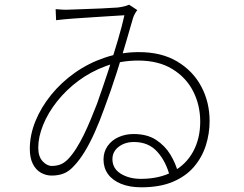

<svg xmlns="http://www.w3.org/2000/svg" viewBox="-20 -768 1040 818"><path d="M217 -729Q228 -728 245 -727Q262 -726 276 -727Q295 -728 332.5 -729Q370 -730 411.5 -732Q453 -734 482 -736Q498 -738 509.5 -741Q521 -744 530 -748L565 -725Q560 -719 555 -710Q550 -701 547 -692Q536 -654 518 -592Q500 -530 476.5 -456.5Q453 -383 425 -308Q405 -252 383.5 -204Q362 -156 340 -120.5Q318 -85 297 -63Q276 -39 253 -29.5Q230 -20 200 -20Q176 -20 154.5 -32Q133 -44 120 -69.5Q107 -95 107 -134Q107 -193 131 -252Q155 -311 198 -364Q241 -417 299 -458Q357 -499 426.5 -522.5Q496 -546 572 -546Q668 -546 735 -506Q802 -466 837.5 -399.5Q873 -333 873 -252Q873 -199 857 -148.5Q841 -98 806.5 -57.5Q772 -17 716.5 6.5Q661 30 582 30Q532 30 495.5 15Q459 0 440 -26.5Q421 -53 421 -88Q421 -121 438.5 -146Q456 -171 485.5 -184Q515 -197 549 -197Q607 -197 645 -172Q683 -147 705.5 -110Q728 -73 738 -35L704 -15Q688 -79 650.5 -121Q613 -163 551 -163Q512 -163 485.5 -142.5Q459 -122 459 -90Q459 -50 494.5 -28Q530 -6 580 -6Q659 -6 716 -36.5Q773 -67 803 -122.5Q833 -178 833 -250Q833 -320 803 -379Q773 -438 714 -474Q655 -510 569 -510Q495 -510 431 -486.5Q367 -463 314.5 -424Q262 -385 223.5 -336.5Q185 -288 164 -236.5Q143 -185 143 -139Q143 -101 161.5 -81Q180 -61 201 -61Q218 -61 235 -66.5Q252 -72 270 -90Q288 -109 304.5 -135Q321 -161 336.5 -192.5Q352 -224 366 -258Q380 -292 393 -325Q417 -393 440.5 -464Q464 -535 482.5 -598Q501 -661 510 -703Q488 -702 452.5 -699.5Q417 -697 375 -694.5Q333 -692 292.5 -689Q252 -686 219 -682Z"/></svg>

Font: Noto Sans SC ExtraLight
Style: Regular
Weight: 250
Designer: Ryoko NISHIZUKA 西塚涼子 (kana, bopomofo & ideographs); Paul D. Hunt (Latin, Greek & Cyrillic); Sandoll Communications 산돌커뮤니
Foundry: Adobe
Version: Version 2.004-H2;hotconv 1.0.118;makeotfexe 2.5.65603